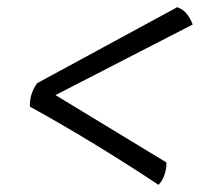

<svg xmlns="http://www.w3.org/2000/svg" viewBox="-20 -524 590 533"><path d="M420 -11C434 -24 443 -52 442 -73L134 -260L515 -456C504 -483 492 -497 472 -504L83 -293C69 -273 62 -252 63 -228C174 -167 296 -93 420 -11Z"/></svg>

Font: Vollkorn Semibold
Style: Italic
Weight: 600
Italic angle: -11°
Designer: Friedrich Althausen
Foundry: Friedrich Althausen
Version: Version 4.015;PS 004.015;hotconv 1.0.88;makeotf.lib2.5.64775